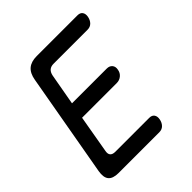

<svg xmlns="http://www.w3.org/2000/svg" viewBox="-199 -864 997 997"><g transform="rotate(-45 300.0 -365.0)"><path d="M185 -427H440Q460 -427 470.5 -414.5Q481 -402 477 -382Q474 -362 459 -349.5Q444 -337 424 -337H169L133 -130Q129 -110 137.5 -100Q146 -90 166 -90H415Q435 -90 443.5 -77.5Q452 -65 448 -45Q444 -25 431.5 -12.5Q419 0 399 0H100Q59 0 43 -19.5Q27 -39 34 -80L135 -650Q142 -691 165 -710.5Q188 -730 229 -730H528Q548 -730 556.5 -717.5Q565 -705 561 -685Q557 -665 544.5 -652.5Q532 -640 512 -640H263Q243 -640 231.5 -630Q220 -620 216 -600Z"/></g></svg>

Font: Maple Mono NL
Style: Italic
Weight: 400
Italic angle: -10°
Monospace: yes
Designer: subframe7536
Version: Version 7.000